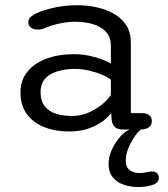

<svg xmlns="http://www.w3.org/2000/svg" viewBox="-20 -508 659 755"><path d="M466.5 1.5Q442 1.5 431.5 -8.8Q421 -19 419 -37.5L417 -64Q408.5 -50 386 -32.8Q363.5 -15.5 329.8 -3.2Q296 9 252 9Q197 9 153.8 -8.2Q110.5 -25.5 85.5 -59.5Q60.5 -93.5 60.5 -144Q60.5 -192.5 87.8 -226Q115 -259.5 162.5 -277.2Q210 -295 271 -295Q302.5 -295 332.2 -288.5Q362 -282 384.2 -273.2Q406.5 -264.5 416 -257.5V-329Q416 -356 403.5 -374Q391 -392 370.5 -402.8Q350 -413.5 325.2 -418Q300.5 -422.5 276 -422.5Q243.5 -422.5 210.5 -414.8Q177.5 -407 155 -397Q147.5 -394 140.2 -392.8Q133 -391.5 128 -391.5Q112 -391.5 101.8 -399.2Q91.5 -407 91.5 -421Q91.5 -434 101.5 -442.2Q111.5 -450.5 126 -457Q152 -469 194.2 -478.2Q236.5 -487.5 286 -487.5Q324 -487.5 360.8 -479.2Q397.5 -471 428 -453.8Q458.5 -436.5 476.5 -408.5Q494.5 -380.5 494.5 -341V-63H538.5Q557.5 -63 567.2 -55Q577 -47 577 -31.5Q577 -17 565.8 -7.8Q554.5 1.5 527.5 1.5ZM416 -194.5Q406 -203.5 382.8 -213.5Q359.5 -223.5 331.2 -230.2Q303 -237 277 -237Q215.5 -237 177.5 -215Q139.5 -193 139.5 -145.5Q139.5 -111.5 155.5 -90.8Q171.5 -70 199.5 -61Q227.5 -52 263.5 -52Q299.5 -52 331 -66.5Q362.5 -81 385 -100.5Q407.5 -120 416 -135ZM525 227.5Q494 227.5 467 218.5Q440 209.5 423.5 189.2Q407 169 407 136.5Q407 113 416.2 89.2Q425.5 65.5 439.8 45.8Q454 26 469.5 13.5Q485 1 497 0H536Q524.5 7.5 510.2 27.8Q496 48 485.2 73.8Q474.5 99.5 474.5 123Q474.5 149.5 490.2 161Q506 172.5 528 172.5Q535 172.5 543.5 171.5Q552 170.5 558.5 169Q564 167.5 569.2 167Q574.5 166.5 578.5 166.5Q591.5 166.5 598 173.5Q604.5 180.5 604.5 191Q604.5 211 579.8 219.2Q555 227.5 525 227.5Z"/></svg>

Font: Sono Monospace
Style: Regular
Weight: 400
Designer: Tyler Finck
Foundry: Tyler Finck
Version: Version 2.112